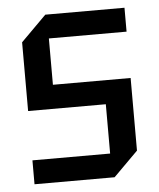

<svg xmlns="http://www.w3.org/2000/svg" viewBox="-45 -600 530 640"><g transform="rotate(-5 220.0 -280.0)"><path d="M45 0V-80H305V-245H45V-475L130 -560H395V-480H135V-325H395V-82L313 0Z"/></g></svg>

Font: Tektur SemiCondensed
Style: Regular
Weight: 400
Width: 4
Designer: Adam Jagosz
Foundry: Adam Jagosz
Version: Version 1.005;gftools[0.9.30]